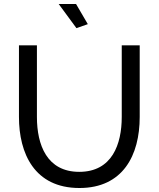

<svg xmlns="http://www.w3.org/2000/svg" viewBox="-20 -937 795 962"><path d="M274 -917 363 -796 420 -816 361 -917ZM378 5C596 5 680 -159 680 -351V-710H590V-351C590 -215 542 -76 377 -76C215 -76 165 -211 165 -351V-710H75V-351C75 -169 152 5 378 5Z"/></svg>

Font: FIGSv2-sans-serif Medium
Style: Regular
Weight: 500
Designer: Matt McInerney, Pablo Impallari, Rodrigo Fuenzalida,Mirko Velimirovic
Foundry: Matt McInerney, Pablo Impallari, Rodrigo Fuenzalida
Version: Version 4.021;hotconv 1.0.109;makeotfexe 2.5.65596